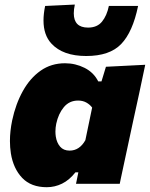

<svg xmlns="http://www.w3.org/2000/svg" viewBox="-20 -786 641 821"><path d="M305 0Q306.5 -6 307.5 -12L315 -49H302.5Q276.5 -16 245.5 -0.8Q214.5 14.5 180 14.5Q113 14.5 75 -25.2Q37 -65 26.5 -130Q22.5 -156 22.5 -183Q22.5 -225 32 -271Q47 -341.5 77.8 -396.8Q108.5 -452 153.8 -483.8Q199 -515.5 258 -515.5Q302.5 -515.5 341.8 -495.8Q381 -476 400 -438H414L433 -500.5L601 -509Q587.5 -446 575 -386Q562 -325.5 548.5 -264.5L496.5 -22Q494 -11 492 0ZM277.5 -142Q320 -142 345 -186.5L374 -326Q364.5 -339 349.2 -347.5Q334 -356 314 -356Q276.5 -356 253 -327.8Q229.5 -299.5 220.5 -257Q217 -240 217 -223.5Q217 -213 218.5 -202.5Q222.5 -176 237 -159Q251.5 -142 277.5 -142ZM348.5 -546.5Q249 -546.5 200 -599.5Q166 -636 166 -698.5Q166 -727 173 -760.5L300 -766.5Q295.5 -745.5 295.5 -729Q295.5 -668 356.5 -668Q395.5 -668 416.2 -693.5Q437 -719 445.5 -760.5H570.5Q547.5 -649 498.2 -597.8Q449 -546.5 348.5 -546.5Z"/></svg>

Font: Heraclito ExtraBold
Style: Italic
Weight: 800
Italic angle: -12°
Designer: Kostas Bartsokas (font) & Cristiano Sobral (main changes)
Foundry: Kostas Bartsokas (font) & Cristiano Sobral (main changes)
Version: Version 1.00;July 8, 2020;FontCreator 13.0.0.2655 64-bit